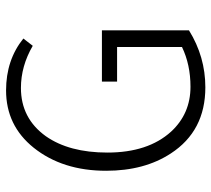

<svg xmlns="http://www.w3.org/2000/svg" viewBox="-52 -633 697 633"><g transform="rotate(-90 296.5 -316.5)"><path d="M513 -42Q426 12 325 12Q181 12 107 -102Q50 -189 50 -315Q50 -459 126 -554Q199 -645 315 -645Q415 -645 486 -588L462 -557Q395 -596 323 -596Q223 -596 164 -514Q110 -437 110 -311Q110 -177 179 -101Q238 -37 327 -37Q400 -37 458 -65V-279H344V-329H513Z"/></g></svg>

Font: Tajawal Light
Style: Regular
Weight: 300
Designer: Boutros Fonts
Foundry: Created by Boutros International 2017
Version: Version 1.700